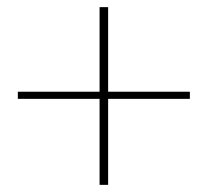

<svg xmlns="http://www.w3.org/2000/svg" viewBox="-20 -591 581 538"><path d="M259 -73V-314H30V-334H259V-571H283V-334H512V-314H283V-73Z"/></svg>

Font: DM Serif Display
Style: Regular
Weight: 400
Designer: Colophon Foundry, Frank Grießhammer
Foundry: Colophon Foundry
Version: Version 5.200; ttfautohint (v1.8.3)